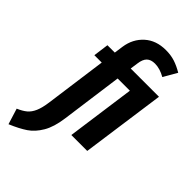

<svg xmlns="http://www.w3.org/2000/svg" viewBox="-362 -840 1143 1143"><g transform="rotate(45 210.0 -268.5)"><path d="M404 0H270L330 -433H227L174 -44Q163 38 133.5 88Q104 138 64 165Q24 192 -40 219L-71 119Q-36 104 -15 86.5Q6 69 19.5 38Q33 7 40 -45L93 -433H31L44 -530H106L114 -587Q125 -662 177 -709Q229 -756 311 -756Q353 -756 387 -745Q421 -734 458 -712L409 -627Q363 -653 322 -653Q288 -653 270 -635.5Q252 -618 247 -579L240 -530H478Z"/></g></svg>

Font: Fira Sans Compressed SemiBold
Style: Italic
Weight: 600
Width: 1
Italic angle: -8°
Designer: bBox Type GmbH & Carrois Corporate GbR & Edenspiekermann AG
Foundry: bBox Type GmbH & Carrois Corporate GbR & Edenspiekermann AG
Version: Version 4.301